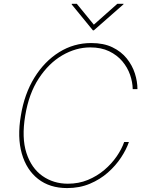

<svg xmlns="http://www.w3.org/2000/svg" viewBox="-20 -959 763 989"><path d="M325.7 9.8Q236.3 9.8 176.3 -37.1Q116.2 -84 92.3 -168Q68.4 -252 87.4 -363.3Q105.5 -475.1 157.2 -559.1Q209 -643.1 284.7 -690.2Q360.4 -737.3 449.7 -737.3Q514.2 -737.3 559.3 -715.3Q604.5 -693.4 633.1 -657.7Q661.6 -622.1 674.8 -580.6Q688 -539.1 688 -500H663.6Q663.1 -536.1 649.9 -574Q636.7 -611.8 609.9 -643.6Q583 -675.3 542 -695.1Q501 -714.8 444.8 -714.8Q371.1 -714.8 301 -674.1Q231 -633.3 179.7 -554.9Q128.4 -476.6 109.9 -363.3Q90.8 -249 116.2 -170.9Q141.6 -92.8 198.5 -52.7Q255.4 -12.7 329.6 -12.7Q385.3 -12.7 432.6 -32.2Q480 -51.8 517.3 -83.5Q554.7 -115.2 580.8 -153.1Q606.9 -190.9 619.6 -227.5H644Q630.9 -189 603.5 -147.5Q576.2 -106 535.9 -70.3Q495.6 -34.7 442.9 -12.5Q390.1 9.8 325.7 9.8ZM375.5 -939.5 463.4 -832 584.5 -939.5H616.7L615.7 -936.5L463.4 -802.7H458.5L349.1 -936.5L350.1 -939.5Z"/></svg>

Font: Inter Tight Thin
Style: Italic
Weight: 250
Italic angle: -9.39999°
Designer: Rasmus Andersson
Foundry: rsms
Version: Version 3.004